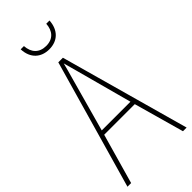

<svg xmlns="http://www.w3.org/2000/svg" viewBox="-283 -953 1003 1003"><g transform="rotate(-45 218.5 -451.0)"><path d="M326 -902H302C299 -853 272 -820 220 -820C169 -820 140 -852 137 -902H113C116 -832 160 -796 219 -796C282 -796 322 -836 326 -902ZM410 0H437L238 -715H204L0 0H27L106 -278H332ZM243 -607 325 -303H113L197 -606C206 -638 213 -662 220 -691C228 -660 235 -637 243 -607Z"/></g></svg>

Font: Noto Sans Sinhala UI Condensed Thin
Style: Regular
Weight: 100
Width: 3
Designer: Jelle Bosma - Monotype Design Team
Foundry: Monotype Imaging Inc.
Version: Version 2.006